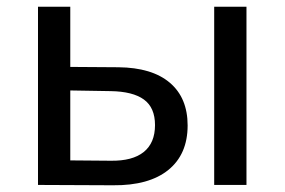

<svg xmlns="http://www.w3.org/2000/svg" viewBox="-20 -550 847 571"><path d="M538 -177Q538 -91 480.5 -44.5Q423 2 316 1L93 0V-530H189V-351L332 -350Q432 -349 485 -304Q538 -259 538 -177ZM617 -530H713V0H617ZM441 -178Q441 -230 408 -254Q375 -278 309 -279L189 -281V-73L309 -72Q374 -71 407.5 -98Q441 -125 441 -178Z"/></svg>

Font: CMG Sans Medium
Style: Regular
Weight: 500
Designer: Julieta Ulanovsky
Foundry: Julieta Ulanovsky
Version: Version 7.200